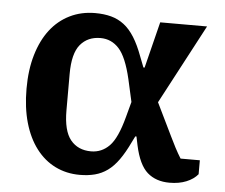

<svg xmlns="http://www.w3.org/2000/svg" viewBox="-44 -584 755 645"><g transform="rotate(5 333.5 -261.0)"><path d="M645 -25Q631 -8 606.5 2Q582 12 550 12Q504 12 475 -13.5Q446 -39 432 -104L426 -133H422L412 -113Q395 -77 377.5 -52.5Q360 -28 340.5 -14Q321 0 298 6Q275 12 247 12Q202 12 164.5 -6.5Q127 -25 100 -60.5Q73 -96 58.5 -146.5Q44 -197 44 -261Q44 -325 59 -375.5Q74 -426 101 -461Q128 -496 166.5 -515Q205 -534 252 -534Q282 -534 306 -527.5Q330 -521 349.5 -506Q369 -491 385 -465.5Q401 -440 415 -402L429 -366H433L472 -522H630L488 -254L542 -143Q550 -126 560 -107Q570 -88 580 -72H645ZM382 -323Q365 -396 339.5 -424Q314 -452 277 -452Q234 -452 209 -422Q184 -392 184 -323V-200Q184 -131 209 -100.5Q234 -70 278 -70Q314 -70 340 -96.5Q366 -123 385 -195L399 -247Z"/></g></svg>

Font: IBM Plex Serif SmBld
Style: Regular
Weight: 600
Designer: Mike Abbink, Paul van der Laan, Pieter van Rosmalen
Foundry: Bold Monday
Version: Version 3.001